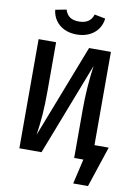

<svg xmlns="http://www.w3.org/2000/svg" viewBox="-113 -995 859 1226"><g transform="rotate(10 317.0 -382.0)"><path d="M145.1 -910.8 216.4 -924.6Q226.2 -892.8 248.2 -877.9Q270.3 -863.1 306.2 -863.1Q380 -863.1 398.5 -924.6L469.2 -910.8Q465.1 -872.3 443.8 -842.3Q422.6 -812.3 386.9 -795.6Q351.3 -779 306.2 -779Q261.5 -779 226.4 -795.6Q191.3 -812.3 170.3 -842.3Q149.2 -872.3 145.1 -910.8ZM542.1 -103.1H634.4L546.7 161.5H450.8L488.2 0H428.7V-311.8Q428.7 -456.4 448.7 -599.5L216.9 0H73.3V-707.7H186.7V-394.9Q186.7 -302.6 181.8 -238.2Q176.9 -173.8 166.7 -104.6L400.5 -707.7H542.1Z"/></g></svg>

Font: Fira Code Fixed Medium
Style: Regular
Weight: 500
Monospace: yes
Designer: Carrois Corporate, Edenspiekermann AG, Nikita Prokopov
Foundry: Carrois Corporate, Edenspiekermann AG, Nikita Prokopov
Version: Version 5.002